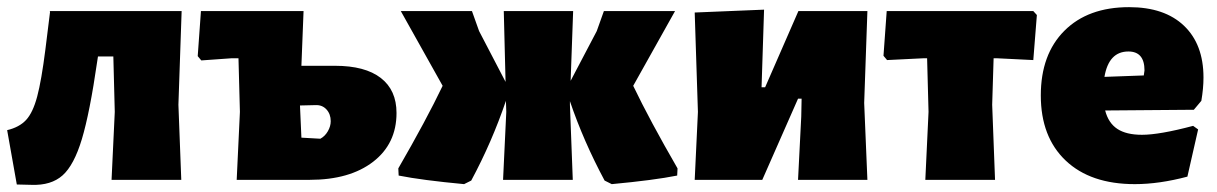

<svg xmlns="http://www.w3.org/2000/svg" viewBox="-22 -503 3405 537"><path d="M477 -210 485 0H290L299 -190L295 -345H252L250 -332Q229 -187 207 -114Q185 -41 153 -12.5Q121 16 66 14L25 13L-2 -139Q32 -147 51 -167.5Q70 -188 82 -233Q94 -278 105 -365L118 -470L117 -472H486Z M1087 -187Q1087 -101 1021.5 -50.5Q956 0 844 0H640L649 -190L645 -340H625L541 -334L531 -346L540 -472H827L821 -319H915Q999 -319 1043 -285Q1087 -251 1087 -187ZM903 -164Q903 -184 891 -197Q879 -210 860 -209L817 -208L821 -118L874 -115Q887 -122 895 -136Q903 -150 903 -164Z M1873 -32 1872 -12Q1807 1 1689 12L1669 2Q1610 -108 1572 -220V-210L1580 0H1385L1394 -190L1393 -221Q1354 -106 1296 2L1276 12Q1158 1 1093 -12L1092 -32Q1170 -167 1216 -263L1099 -472H1298L1318 -416L1392 -274L1387 -472H1581L1574 -277L1647 -416L1667 -472H1866L1749 -263Q1795 -167 1873 -32Z M1930 -190 1921 -468 2115 -476 2108 -259H2118L2211 -472H2404L2395 -215L2404 0H2210L2219 -177L2220 -227H2210L2110 0H1921Z M2878 -461 2868 -335 2767 -340H2757L2753 -210L2761 0H2566L2575 -190L2571 -340H2560L2459 -335L2449 -347L2458 -472H2868Z M3317 -196 3069 -194Q3078 -159 3103 -142.5Q3128 -126 3172 -126Q3221 -126 3315 -151L3329 -141L3299 -9Q3220 12 3152 12Q3028 12 2958.5 -54Q2889 -120 2889 -236Q2889 -351 2955 -417Q3021 -483 3136 -483Q3235 -483 3289.5 -431Q3344 -379 3344 -286Q3344 -256 3338 -221ZM3179 -306Q3179 -359 3134 -359Q3079 -359 3067 -288L3177 -292Z"/></svg>

Font: Luna Sans Black
Style: Regular
Weight: 900
Designer: Juan Pablo del Peral
Foundry: Huerta Tipografica
Version: Version 2.001; ttfautohint (v1.5)